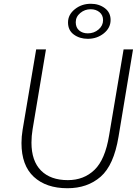

<svg xmlns="http://www.w3.org/2000/svg" viewBox="-20 -986 732 1019"><path d="M94 -227Q94 -261 100 -297L172 -724H224L153 -300Q147 -264 147 -229Q147 -132 197.5 -81Q248 -30 340 -30Q425 -30 481.5 -84.5Q538 -139 559 -267L636 -724H686L609 -260Q584 -109 514 -48Q444 13 338 13Q225 13 159.5 -47.5Q94 -108 94 -227ZM341 -867Q341 -908 377 -937Q413 -966 462 -966Q505 -966 536 -943Q567 -920 567 -880Q567 -838 531 -809Q495 -780 446 -780Q403 -780 372 -802.5Q341 -825 341 -867ZM527 -879Q527 -906 508 -921.5Q489 -937 461 -937Q430 -937 406 -917Q382 -897 382 -868Q382 -840 400 -824.5Q418 -809 446 -809Q479 -809 503 -829.5Q527 -850 527 -879Z"/></svg>

Font: Nebula Sans Light
Style: Regular
Weight: 300
Italic angle: -9°
Designer: Paul D. Hunt for Adobe (as Source Sans)
Foundry: Nebula Entertainment & Broadcasting LLC
Version: Version 1.010